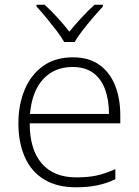

<svg xmlns="http://www.w3.org/2000/svg" viewBox="-20 -784 588 814"><path d="M289 -541Q357 -541 401.5 -509Q446 -477 468 -421.5Q490 -366 490 -295V-261H106Q106 -150 157 -91Q208 -32 303 -32Q352 -32 388 -39.5Q424 -47 469 -67V-24Q430 -6 391 2Q352 10 302 10Q221 10 166.5 -23.5Q112 -57 85 -118.5Q58 -180 58 -261Q58 -340 84.5 -403.5Q111 -467 162.5 -504Q214 -541 289 -541ZM288 -500Q211 -500 163.5 -449Q116 -398 107 -301H442Q442 -360 425.5 -405Q409 -450 375 -475Q341 -500 288 -500ZM252 -606Q240 -628 219 -655Q198 -682 176 -709Q154 -736 135 -756V-764H169Q196 -740 224 -709Q252 -678 274 -650Q297 -678 325.5 -709Q354 -740 381 -764H416V-756Q397 -736 374 -709Q351 -682 330 -655Q309 -628 297 -606Z"/></svg>

Font: Noto Sans Oriya ExtraLight
Style: Regular
Weight: 250
Version: Version 2.003